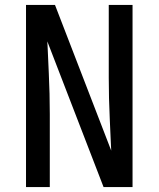

<svg xmlns="http://www.w3.org/2000/svg" viewBox="-20 -755 640 775"><path d="M85 0V-735H202L429 -147Q429 -152 428.5 -156.5Q428 -161 428 -165L423 -276Q421 -317 420 -358.5Q419 -400 419 -441V-735H515V0H398L171 -588Q171 -583 171.5 -578.5Q172 -574 172 -570L177 -459Q179 -418 180 -376.5Q181 -335 181 -294V0Z"/></svg>

Font: Iosevka Custom Medium Extended
Style: Regular
Weight: 500
Width: 7
Monospace: yes
Designer: Belleve Invis
Foundry: Belleve Invis
Version: Version 11.2.4; ttfautohint (v1.8.4)